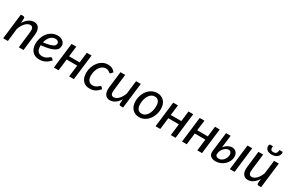

<svg xmlns="http://www.w3.org/2000/svg" viewBox="146 -2020 5000 3328"><g transform="rotate(30 2646.0 -356.0)"><path d="M28 0 89 -508.5H136Q168 -508.5 168 -476L161.5 -383.5Q201.5 -449 252 -482Q302.5 -515 355.5 -515Q387.5 -515 412.2 -502.2Q437 -489.5 452.5 -465.2Q468 -441 473.5 -405.2Q479 -369.5 473.5 -323.5L435.5 0H341L379 -323.5Q386 -381 372 -408.5Q358 -436 320.5 -436Q297 -436 272.8 -423.2Q248.5 -410.5 226 -386.8Q203.5 -363 184.2 -329.5Q165 -296 151.5 -255L122.5 0Z M974.5 -397Q974.5 -364 961 -336Q947.5 -308 911.5 -285.8Q875.5 -263.5 812.8 -247.2Q750 -231 652 -221Q651.5 -216 651.5 -211.2Q651.5 -206.5 651.5 -202Q651.5 -136 680.2 -101.8Q709 -67.5 767 -67.5Q802.5 -67.5 826.5 -77.5Q850.5 -87.5 867.2 -99.8Q884 -112 896.5 -122Q909 -132 921.5 -132Q931.5 -132 939 -123L963 -94Q937 -67.5 912.5 -48.5Q888 -29.5 862.2 -17Q836.5 -4.5 808.8 1.2Q781 7 748.5 7Q705 7 670 -7.5Q635 -22 610.5 -49Q586 -76 572.8 -114.2Q559.5 -152.5 559.5 -199.5Q559.5 -239 567.8 -277.8Q576 -316.5 592 -351.5Q608 -386.5 631 -416.2Q654 -446 683.5 -468Q713 -490 748.5 -502.2Q784 -514.5 824.5 -514.5Q863 -514.5 891.2 -503.5Q919.5 -492.5 938 -475.2Q956.5 -458 965.5 -437.2Q974.5 -416.5 974.5 -397ZM819 -446.5Q788.5 -446.5 763 -434Q737.5 -421.5 717.5 -399.5Q697.5 -377.5 683 -347.8Q668.5 -318 660.5 -283.5Q735 -293 780.2 -304.8Q825.5 -316.5 849.8 -330.5Q874 -344.5 881.8 -360.2Q889.5 -376 889.5 -393.5Q889.5 -402.5 885.8 -411.8Q882 -421 873.5 -428.8Q865 -436.5 851.8 -441.5Q838.5 -446.5 819 -446.5Z M1504.5 -507.5 1443.5 0H1349L1376.5 -231H1165L1137.5 0H1043L1104 -507.5H1198.5L1173.5 -301H1385L1410 -507.5Z M1955 -91Q1929 -62.5 1905.8 -43.5Q1882.5 -24.5 1858.8 -13.2Q1835 -2 1809.8 2.5Q1784.5 7 1755 7Q1711 7 1677 -8Q1643 -23 1620 -50.5Q1597 -78 1585 -116.5Q1573 -155 1573 -201.5Q1573 -263 1592.5 -319.5Q1612 -376 1646.5 -419.5Q1681 -463 1729 -489Q1777 -515 1834 -515Q1884.5 -515 1918.8 -497Q1953 -479 1979 -444.5L1949 -409Q1945.5 -405 1940.8 -402Q1936 -399 1930.5 -399Q1923.5 -399 1916.5 -405.2Q1909.5 -411.5 1899 -418.8Q1888.5 -426 1872.8 -432.2Q1857 -438.5 1832 -438.5Q1798.5 -438.5 1768.5 -420.2Q1738.5 -402 1716 -370.2Q1693.5 -338.5 1680.5 -295Q1667.5 -251.5 1667.5 -201Q1667.5 -170.5 1674.5 -145.8Q1681.5 -121 1695 -103.8Q1708.5 -86.5 1728.5 -77Q1748.5 -67.5 1774.5 -67.5Q1807.5 -67.5 1829.5 -77Q1851.5 -86.5 1866.5 -98.2Q1881.5 -110 1892.2 -119.5Q1903 -129 1913.5 -129Q1923.5 -129 1931.5 -120L1955 -91Z M2177.5 -507.5 2139.5 -185Q2132.5 -127 2146.2 -99.2Q2160 -71.5 2198 -71.5Q2220.5 -71.5 2244 -83.5Q2267.5 -95.5 2289.5 -118Q2311.5 -140.5 2330.8 -172.2Q2350 -204 2363.5 -243L2395.5 -507.5H2490L2429 0H2382Q2347.5 0 2347.5 -34L2354 -120.5Q2314.5 -57 2264.8 -25Q2215 7 2162.5 7Q2130.5 7 2106 -5.8Q2081.5 -18.5 2066 -43Q2050.5 -67.5 2044.8 -103.2Q2039 -139 2045 -185L2083 -507.5Z M2757.5 -67Q2793.5 -67 2822.5 -86.5Q2851.5 -106 2872 -138.8Q2892.5 -171.5 2903.5 -214.2Q2914.5 -257 2914.5 -303.5Q2914.5 -372.5 2888 -406.8Q2861.5 -441 2811 -441Q2775 -441 2746 -421.8Q2717 -402.5 2696.5 -369.8Q2676 -337 2665 -294.2Q2654 -251.5 2654 -204.5Q2654 -136 2680.2 -101.5Q2706.5 -67 2757.5 -67ZM2749 7Q2707.5 7 2672.5 -7.2Q2637.5 -21.5 2612.2 -48.5Q2587 -75.5 2573 -114.8Q2559 -154 2559 -204Q2559 -247 2568.2 -286.8Q2577.5 -326.5 2594.2 -361Q2611 -395.5 2634.5 -424Q2658 -452.5 2687 -472.8Q2716 -493 2749.5 -504Q2783 -515 2819.5 -515Q2861 -515 2896 -500.8Q2931 -486.5 2956.2 -459.5Q2981.5 -432.5 2995.5 -393.5Q3009.5 -354.5 3009.5 -304.5Q3009.5 -240.5 2989.2 -183.8Q2969 -127 2934 -84.5Q2899 -42 2851.2 -17.5Q2803.5 7 2749 7Z M3539.5 -507.5 3478.5 0H3384L3411.5 -231H3200L3172.5 0H3078L3139 -507.5H3233.5L3208.5 -301H3420L3445 -507.5Z M4069.5 -507.5 4008.5 0H3914L3941.5 -231H3730L3702.5 0H3608L3669 -507.5H3763.5L3738.5 -301H3950L3975 -507.5Z M4720.5 -507.5 4659.5 0H4565L4625.5 -507.5ZM4288.5 -507.5 4258.5 -261.5Q4274 -281 4292.8 -297Q4311.5 -313 4331.2 -324.2Q4351 -335.5 4371.5 -341.8Q4392 -348 4411.5 -348Q4438.5 -348 4460 -339Q4481.5 -330 4496.5 -313.8Q4511.5 -297.5 4519.8 -274.8Q4528 -252 4528 -224Q4528 -177.5 4508 -135.8Q4488 -94 4454 -62.2Q4420 -30.5 4375.2 -11.8Q4330.5 7 4280.5 7Q4244.5 7 4218.2 -2Q4192 -11 4175.5 -28Q4159 -45 4152.5 -69Q4146 -93 4149.5 -122.5L4196 -507.5ZM4241 -116Q4238 -92 4255.5 -76Q4273 -60 4309 -60Q4335.5 -60 4359.2 -73.5Q4383 -87 4401 -108.5Q4419 -130 4429.5 -157Q4440 -184 4440 -211Q4440 -225 4437 -237.8Q4434 -250.5 4427.2 -260.2Q4420.5 -270 4408.8 -275.8Q4397 -281.5 4380 -281.5Q4357 -281.5 4334 -269Q4311 -256.5 4291.8 -236.2Q4272.5 -216 4259.2 -190.5Q4246 -165 4243 -139Z M4800.5 0ZM4939 -507.5 4901 -185Q4894 -127 4907.8 -99.2Q4921.5 -71.5 4959.5 -71.5Q4982 -71.5 5005.5 -83.5Q5029 -95.5 5051 -118Q5073 -140.5 5092.2 -172.2Q5111.5 -204 5125 -243L5157 -507.5H5251.5L5190.5 0H5143.5Q5109 0 5109 -34L5115.5 -120.5Q5076 -57 5026.2 -25Q4976.5 7 4924 7Q4892 7 4867.5 -5.8Q4843 -18.5 4827.5 -43Q4812 -67.5 4806.2 -103.2Q4800.5 -139 4806.5 -185L4844.5 -507.5ZM5070 -631.5Q5088.5 -631.5 5101.8 -636Q5115 -640.5 5124 -650.8Q5133 -661 5138.5 -677.5Q5144 -694 5146.5 -717.5H5197.5Q5207 -717.5 5210.5 -708.8Q5214 -700 5213 -689.5Q5210 -664.5 5198.5 -644.2Q5187 -624 5167.8 -609.8Q5148.5 -595.5 5122.2 -587.8Q5096 -580 5064 -580Q5032 -580 5007.8 -587.8Q4983.5 -595.5 4967.5 -609.8Q4951.5 -624 4944.5 -644.2Q4937.5 -664.5 4940 -689.5Q4941 -700 4947 -708.8Q4953 -717.5 4962 -717.5H5013.5Q5011 -694 5012.5 -677.5Q5014 -661 5020.5 -650.8Q5027 -640.5 5039.2 -636Q5051.5 -631.5 5070 -631.5Z"/></g></svg>

Font: Lato Medium
Style: Italic
Weight: 500
Italic angle: -7°
Designer: Lukasz Dziedzic
Foundry: tyPoland Lukasz Dziedzic
Version: Version 2.006; 2014-01-15